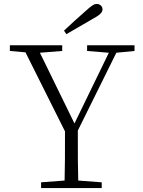

<svg xmlns="http://www.w3.org/2000/svg" viewBox="-20 -952 722 972"><path d="M304 -797 316 -779C360 -804 404 -830 447 -855C486 -876 499 -889 499 -905C499 -920 486 -932 470 -932C455 -932 442 -922 412 -895C377 -865 341 -831 304 -797ZM421 -694 531 -685 357 -327 182 -685 295 -694V-723H30V-694L109 -687L309 -287C309 -165 309 -110 307 -38L188 -29V0H495V-29L376 -38C374 -112 374 -166 374 -291L569 -685L661 -694V-723H421Z"/></svg>

Font: Noto Serif CJK SC ExtraLight
Style: Regular
Weight: 200
Designer: Ryoko NISHIZUKA 西塚涼子 (kana & ideographs); Frank Grießhammer (Latin, Greek & Cyrillic); Wenlong ZHANG 张文龙 (bopomofo); San
Foundry: Adobe
Version: Version 2.001;hotconv 1.1.0;makeotfexe 2.6.0